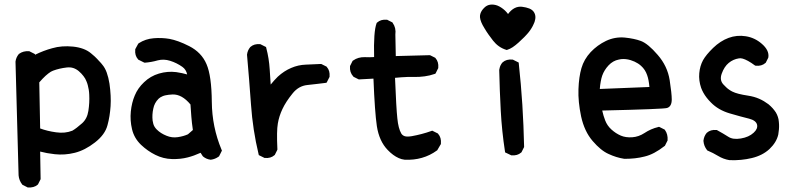

<svg xmlns="http://www.w3.org/2000/svg" viewBox="-20 -697 3540 852"><path d="M101.1 133.8 81.5 124 79.6 123 78.1 121.1Q71.3 112.3 67.4 102.3Q63.5 92.3 62.5 81.1V80.6L48.8 -422.4V-423.3V-423.8Q51.3 -442.4 63 -456.5L63.5 -457.5L64.5 -458Q73.7 -464.8 85 -467.8Q96.2 -470.7 108.4 -469.7H110.4L111.8 -468.8L131.3 -459L134.8 -457L135.7 -454.1Q173.3 -472.7 211.4 -482.9Q232.9 -489.3 256.3 -491Q279.8 -492.7 304.2 -490.2Q354.5 -484.9 383.3 -460.9Q385.7 -459 388.4 -456.5Q391.1 -454.1 393.8 -451.9Q396.5 -449.7 399.2 -447.3Q401.9 -444.8 404.3 -442.4Q406.7 -439.9 409.2 -437.5Q411.6 -435.1 414.1 -432.4Q416.5 -429.7 418.9 -427Q421.4 -424.3 423.8 -421.9Q426.3 -419.4 428.7 -416.5Q431.2 -413.6 433.1 -411.1Q445.8 -396.5 453.6 -375Q461.4 -353.5 465.8 -325.7Q469.7 -298.3 470.9 -273.4Q472.2 -248.5 470.7 -226.1Q469.2 -203.6 465.8 -182.4Q462.4 -161.1 457 -141.6Q446.3 -99.6 400.9 -64.5Q356.9 -30.3 312 -19Q267.1 -7.8 223.1 -12.7Q187.5 -16.6 158.2 -24.4L160.2 95.7V98.1L159.2 100.1L149.4 119.6L148.4 121.6L147 122.6Q138.7 129.9 127.9 132.8Q117.2 135.7 104.5 134.8H102.5ZM301.3 -117.2Q310.5 -122.6 321.3 -130.9Q332 -139.2 344.2 -149.9Q366.7 -169.9 372.1 -204.6Q377.9 -241.7 376 -276.9Q375.5 -288.6 373.8 -299.1Q372.1 -309.6 369.6 -318.8Q367.2 -328.1 363.8 -335.9Q361.3 -342.3 358.2 -347.9Q355 -353.5 350.6 -359.1Q346.2 -364.7 341.1 -370.4Q335.9 -376 329.6 -381.3Q317.9 -391.1 304.7 -395.3Q291.5 -399.4 275.9 -397.5Q242.7 -393.6 215.3 -383.3Q210.9 -381.8 205.6 -378.7Q200.2 -375.5 194.3 -370.8Q188.5 -366.2 181.9 -360.4Q175.3 -354.5 168.5 -347.2Q161.6 -339.8 154.3 -331.5L158.2 -127Q189.9 -115.2 228.5 -109.9Q268.6 -104 301.3 -117.2Z M914.1 11.7Q895.5 9.3 881.3 -2.4L880.4 -3.4L879.4 -4.4L870.1 -19Q840.3 -5.4 813 1.5Q781.2 9.8 743.2 8.8Q704.6 7.8 669.4 -9.8Q634.8 -26.9 605.5 -54.7Q575.2 -84 565.9 -123.5Q556.6 -162.6 560.5 -202.1Q564.5 -241.7 578.1 -273.4Q591.3 -305.7 619.1 -332Q647.5 -359.4 685.5 -370.6Q723.6 -381.8 762.2 -377Q789.1 -373 810.5 -366.7Q806.2 -388.2 789.1 -400.4Q764.2 -418 734.9 -427.2Q707 -436 680.2 -429.2Q665 -424.8 651.1 -422.4Q637.2 -419.9 624 -418.9H621.1L618.7 -419.9L595.2 -431.6L593.3 -432.6L592.3 -434.1Q577.6 -450.7 580.1 -476.6V-478.5L581.1 -480.5L592.8 -502L594.2 -503.9L596.2 -505.4Q625.5 -524.4 662.1 -527.3Q697.8 -530.3 732.4 -524.4Q750.5 -521 772.2 -513.2Q793.9 -505.4 819.8 -492.2Q846.7 -478.5 866 -458.5Q885.3 -438.5 896.5 -412.1Q918.9 -360.4 919.9 -245.1Q920.9 -133.8 962.9 -33.2L964.8 -28.8L962.9 -24.9L953.1 -5.4L952.1 -3.4L950.2 -2Q934.6 9.3 916 11.7H915ZM814 -101.1 835.9 -120.1Q833.5 -136.7 831.8 -151.1Q830.1 -165.5 829.1 -179.2Q827.1 -205.6 825.2 -233.4Q787.1 -279.3 745.6 -277.8Q736.3 -277.3 728.3 -276.4Q720.2 -275.4 713.6 -273.9Q707 -272.5 701.4 -270Q695.8 -267.6 691.4 -264.9Q687 -262.2 683.6 -258.8Q665 -240.2 660.2 -214.8Q654.3 -188 657.2 -162.1Q658.2 -154.3 660.4 -147Q662.6 -139.6 666.5 -133.5Q670.4 -127.4 675.8 -122.1Q692.9 -105 718.8 -94.7Q743.2 -84.5 769 -88.4Q794.9 -92.3 814 -101.1Z M1151.9 2.9 1132.3 -6.8 1128.4 -8.8 1127.4 -13.2Q1101.6 -120.6 1093.8 -232.9Q1085.9 -343.8 1076.2 -453.1V-454.1V-455.1Q1078.6 -473.6 1090.3 -487.8L1090.8 -488.3L1091.3 -488.8Q1107.9 -503.4 1133.8 -501H1135.7L1137.2 -500L1156.7 -490.2L1160.6 -488.3L1161.6 -483.9Q1173.8 -438 1176.8 -389.2Q1177.7 -372.6 1179 -355.5Q1180.2 -338.4 1181.2 -321.8Q1189 -331.5 1196.8 -340.1Q1204.6 -348.6 1212.9 -356.9Q1240.7 -382.3 1272 -395.5Q1303.7 -409.2 1337.4 -410.2Q1369.6 -411.1 1402.8 -413.1H1405.3L1407.7 -412.1L1427.2 -402.3L1429.2 -401.4L1430.2 -399.9Q1444.8 -383.3 1442.4 -357.4V-355.5L1441.4 -354L1431.6 -334.5L1429.2 -330.1L1424.3 -329.1Q1405.8 -326.7 1386 -324.5Q1366.2 -322.3 1344.2 -319.8Q1304.7 -315.9 1277.8 -281.7Q1248.5 -245.6 1233.4 -213.4Q1218.3 -181.6 1212.9 -148.9Q1207 -115.7 1210.9 -35.6V-33.2L1210 -30.8L1200.2 -11.2L1199.2 -9.3L1197.8 -8.3Q1181.2 6.3 1155.3 3.9H1153.3Z M1775.4 11.7Q1762.2 10.3 1749.5 4.6Q1736.8 -1 1724.6 -10Q1712.4 -19 1700.2 -31.7Q1662.6 -70.8 1652.3 -137.2Q1643.1 -199.2 1637.2 -348.1L1574.7 -344.7H1572.3L1569.8 -345.7L1550.3 -355.5L1548.8 -356.4L1547.4 -357.9Q1530.8 -376.5 1533.2 -402.3V-404.3L1534.2 -405.8L1543.9 -425.3L1544.9 -427.2L1547.4 -428.7Q1569.3 -444.3 1599.1 -443.4Q1620.1 -442.4 1640.1 -443.8Q1637.2 -556.6 1650.9 -593.3L1651.9 -595.7L1653.8 -597.2Q1670.4 -611.8 1696.3 -609.4H1698.2L1699.7 -608.4L1719.2 -598.6L1721.2 -597.7L1722.7 -595.2Q1738.3 -573.2 1734.4 -543.5L1736.3 -448.2L1885.7 -452.1H1887.7L1890.1 -451.2L1909.7 -441.4L1911.6 -440.4L1912.6 -439Q1927.2 -422.4 1924.8 -396.5V-394.5L1923.8 -393.1L1914.1 -373.5L1912.1 -370.1L1908.2 -368.7Q1887.2 -361.3 1864 -358.2Q1840.8 -355 1816.4 -355.5Q1802.2 -356 1788.1 -355.5Q1773.9 -355 1760 -354Q1746.1 -353 1732.9 -351.6Q1738.3 -216.8 1743.2 -171.9Q1747.6 -127 1760.7 -104.5Q1766.1 -95.7 1776.6 -92.5Q1787.1 -89.4 1807.6 -92.8Q1829.1 -96.7 1850.6 -102.3Q1872.1 -107.9 1894 -115.7L1897.9 -117.2L1901.9 -115.2L1921.4 -105.5L1923.3 -104.5L1924.3 -103Q1939 -86.4 1936.5 -59.6V-57.6L1935.1 -55.7L1921.4 -32.2L1920.4 -30.3L1918.9 -29.3Q1888.2 -6.8 1852.1 3.4Q1816.4 13.7 1775.9 11.7Z M2246.6 -8.8 2226.1 -18.6 2221.7 -20.5 2220.7 -25.9Q2207 -115.2 2202.1 -205.6Q2197.3 -295.4 2195.3 -385.7V-386.2V-386.7Q2195.8 -389.2 2196.3 -391.4Q2196.8 -393.6 2197.3 -395.8Q2197.8 -397.9 2198.5 -400.1Q2199.2 -402.3 2200 -404.3Q2200.7 -406.2 2201.9 -408.2Q2203.1 -410.2 2204.1 -412.1Q2205.1 -414.1 2206.5 -415.8Q2208 -417.5 2209.5 -419.4L2210 -419.9L2210.4 -420.4Q2227.1 -435.1 2253.9 -432.6H2255.9L2257.3 -431.6L2276.9 -421.9L2281.7 -419.4L2282.2 -414.1Q2292 -324.2 2297.9 -232.2Q2303.7 -140.1 2305.7 -46.9V-44.4L2304.7 -42.5L2294.9 -22.9L2293.9 -21L2292.5 -20Q2275.9 -5.4 2250 -7.8H2248.5ZM2225.6 -476.1Q2191.4 -486.8 2168 -516.6Q2157.2 -530.3 2147.5 -544.2Q2137.7 -558.1 2129.4 -572.3Q2120.6 -586.4 2115.7 -598.4Q2110.8 -610.4 2109.9 -620.6Q2109.4 -628.4 2111.6 -635.7Q2113.8 -643.1 2118.2 -649.9Q2122.6 -656.7 2129.4 -663.1Q2140.6 -674.3 2155.8 -676.3Q2170.9 -678.2 2187 -672.4Q2195.8 -668.9 2204.3 -663.3Q2212.9 -657.7 2220.5 -650.6Q2228 -643.6 2234.4 -634.8Q2261.2 -670.9 2296.4 -667Q2315.4 -664.6 2328.4 -659.4Q2341.3 -654.3 2348.1 -645Q2361.3 -626.5 2352.1 -599.6Q2350.1 -595.2 2348.1 -590.3Q2346.2 -585.4 2343.8 -581.1Q2341.3 -576.7 2338.6 -572Q2335.9 -567.4 2332.8 -563Q2329.6 -558.6 2326.2 -554.2Q2309.1 -533.2 2281.2 -508.3Q2267.1 -495.6 2254.9 -487.5Q2242.7 -479.5 2231.4 -476.1L2228.5 -475.1Z M2750.5 7.8Q2731.9 4.9 2714.6 -0.5Q2697.3 -5.9 2680.7 -13.7Q2663.1 -21.5 2645.5 -35.9Q2627.9 -50.3 2609.9 -71.3Q2573.2 -113.8 2558.6 -180.7Q2544.9 -246.1 2546.9 -301Q2548.8 -356 2560.1 -394.5Q2571.3 -433.6 2601.1 -465.8Q2630.9 -497.1 2669.4 -515.6Q2709 -534.2 2752.4 -530.3Q2762.7 -529.3 2772.5 -527.8Q2782.2 -526.4 2791.3 -524.4Q2800.3 -522.5 2808.3 -520.3Q2816.4 -518.1 2824.2 -515.1Q2855.5 -503.4 2898.4 -453.6Q2941.9 -403.8 2951.7 -341.3Q2960.9 -281.2 2960.9 -255.9Q2960.9 -224.1 2939.9 -217.8Q2924.8 -212.9 2652.3 -206.5Q2657.7 -182.6 2665.5 -162.6Q2674.3 -139.6 2692.9 -122.6Q2702.6 -113.8 2713.1 -106.9Q2723.6 -100.1 2734.9 -95.2Q2756.8 -85.9 2785.6 -87.9Q2799.8 -88.9 2813.2 -93.5Q2826.7 -98.1 2839.4 -106.4Q2868.2 -125.5 2900.9 -133.3L2904.3 -134.3L2907.7 -132.8L2927.2 -123L2929.2 -122.1L2930.7 -120.1Q2937.5 -110.8 2940.4 -99.4Q2943.4 -87.9 2942.4 -75.2V-73.2L2941.4 -71.8L2931.6 -52.2L2930.7 -50.3L2928.7 -48.8Q2905.8 -30.8 2883.5 -19Q2861.3 -7.3 2840.3 -2.4Q2819.8 2.9 2797.6 5.4Q2775.4 7.8 2752 7.8H2751ZM2861.8 -311Q2860.4 -327.1 2857.9 -340.1Q2855.5 -353 2851.6 -363.8Q2843.3 -388.2 2824.7 -404.8Q2818.4 -410.6 2811 -415.3Q2803.7 -419.9 2795.7 -423.6Q2787.6 -427.2 2778.3 -430.2Q2772.9 -431.6 2767.6 -432.9Q2762.2 -434.1 2756.8 -434.6Q2751.5 -435.1 2746.3 -435.1Q2741.2 -435.1 2736.1 -434.6Q2731 -434.1 2725.6 -432.6Q2700.2 -427.7 2680.7 -407.2Q2661.1 -386.2 2652.3 -361.3Q2650.4 -355.5 2648.7 -349.1Q2647 -342.8 2645.8 -335.2Q2644.5 -327.6 2643.3 -319.6Q2642.1 -311.5 2641.6 -302.2Z M3217.3 13.7Q3189.9 9.3 3166 -5.4Q3144 -18.6 3121.1 -28.3L3118.7 -29.3L3117.2 -31.2Q3110.4 -40 3106.4 -50Q3102.5 -60.1 3101.6 -71.3V-72.3V-73.2Q3104 -92.8 3115.7 -106.9L3116.2 -107.4L3116.7 -107.9Q3133.3 -122.6 3159.2 -120.1H3161.1L3162.6 -119.1Q3188.5 -105 3212.4 -89.8Q3232.4 -76.7 3267.6 -82.5Q3303.2 -88.4 3324.2 -107.9Q3343.8 -125.5 3339.4 -144Q3334.5 -162.6 3304.2 -170.4Q3268.1 -179.2 3218.3 -193.8Q3192.9 -201.2 3171.9 -213.4Q3150.9 -225.6 3134.8 -242.2Q3124 -252.9 3115.7 -263.7Q3107.4 -274.4 3101.3 -285.4Q3095.2 -296.4 3091.3 -307.1Q3080.1 -339.8 3083 -372.1Q3085.9 -404.3 3099.6 -429.7Q3113.3 -454.1 3144.5 -484.4Q3176.3 -515.1 3212.9 -528.8Q3250 -542.5 3289.6 -536.1Q3329.6 -529.8 3360.8 -502.4Q3394 -473.6 3389.6 -442.9L3389.2 -441.4L3388.7 -439.9L3378.9 -420.4L3377.9 -418.5L3376.5 -417.5Q3359.9 -402.8 3334 -405.3L3331.5 -405.8L3329.1 -407.2Q3313.5 -418.9 3299.6 -426.5Q3285.6 -434.1 3275.9 -436.8Q3266.1 -439.5 3258.8 -438Q3233.4 -434.1 3213.6 -417.7Q3193.8 -401.4 3182.6 -370.1Q3172.4 -341.8 3189.5 -322.8Q3192.9 -319.3 3196.3 -315.9Q3199.7 -312.5 3202.9 -309.3Q3206.1 -306.2 3209.5 -303.5Q3212.9 -300.8 3216.3 -298.6Q3219.7 -296.4 3223.1 -294.2Q3226.6 -292 3230 -290.5Q3251 -279.8 3299.8 -272.5Q3313 -270.5 3325.2 -267.1Q3337.4 -263.7 3348.6 -258.8Q3359.9 -253.9 3370.1 -247.8Q3380.4 -241.7 3390.1 -234.4Q3395 -230 3399.9 -225.6Q3404.8 -221.2 3408.7 -216.6Q3412.6 -211.9 3416.3 -207.3Q3419.9 -202.6 3422.9 -198Q3425.8 -193.4 3428 -188.2Q3430.2 -183.1 3431.9 -178Q3433.6 -172.9 3434.6 -168Q3436.5 -156.2 3437 -145Q3437.5 -133.8 3436.5 -122.6Q3435.5 -111.3 3433.6 -100.1Q3425.8 -65.4 3394.5 -35.6Q3363.3 -6.8 3315.9 4.4Q3269.5 15.6 3218.3 13.7H3217.8Z"/></svg>

Font: NaikaiFont
Style: Bold
Weight: 700
Version: Version 1.89